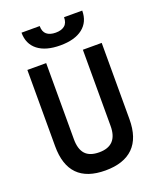

<svg xmlns="http://www.w3.org/2000/svg" viewBox="-165 -1006 916 1114"><g transform="rotate(-20 293.0 -449.0)"><path d="M291 9.8Q63.5 9.8 63.5 -222.7V-693.4H179.7V-222.7Q179.7 -162.1 207 -131.8Q234.4 -101.6 293 -101.6Q406.2 -101.6 406.2 -222.7V-693.4H522.5V-222.7Q522.5 -106.4 463.6 -48.3Q404.8 9.8 291 9.8ZM293 -761.7Q203.6 -761.7 154.5 -800Q105.5 -838.4 105.5 -908.2H217.8Q217.8 -873 237.5 -856.7Q257.3 -840.3 293 -840.3Q328.6 -840.3 348.4 -856.7Q368.2 -873 368.2 -908.2H480.5Q480.5 -838.4 431.4 -800Q382.3 -761.7 293 -761.7Z"/></g></svg>

Font: Caskaydia Cove SemiBold
Style: Regular
Weight: 600
Monospace: yes
Designer: Aaron Bell
Foundry: Saja Typeworks
Version: Version 4.300; ttfautohint (v1.8.3)